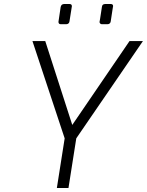

<svg xmlns="http://www.w3.org/2000/svg" viewBox="-20 -939 734 959"><path d="M303 -248 142 -734H206L341 -315L627 -734H694L361 -248L322 0H264ZM272 -830 283 -904Q286 -919 301 -919H327Q339 -919 339 -908L327 -832Q326 -825 321.5 -821.5Q317 -818 310 -818H284Q272 -818 272 -830ZM477 -830Q477 -824 489 -904Q490 -919 506 -919H533Q545 -919 545 -908Q545 -912 533 -832Q532 -825 527.5 -821.5Q523 -818 516 -818H489Q484 -818 480.5 -821.5Q477 -825 477 -830Z"/></svg>

Font: Exo Light
Style: Italic
Weight: 300
Italic angle: -9°
Designer: Natanael Gama
Foundry: Natanael Gama
Version: Version 1.500; ttfautohint (v1.6)